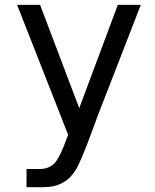

<svg xmlns="http://www.w3.org/2000/svg" viewBox="-20 -567 642 795"><path d="M89.8 132.8H143.1Q165 132.8 180.2 126.2Q195.3 119.6 205.1 109.9Q215.8 98.6 229.5 71.3Q243.2 43.9 262.2 -8.8L50.8 -546.9H146L308.1 -119.1L467.8 -546.9H563L418.9 -175.8Q407.2 -145.5 400.6 -128.9Q394 -112.3 390.4 -102.8Q386.7 -93.3 384.8 -88.1Q382.8 -83 380.4 -76.2Q377.9 -69.3 373.8 -58.1Q369.6 -46.9 361.8 -25.4Q347.2 14.2 336.7 41Q326.2 67.9 318.4 85.7Q310.5 103.5 305.4 114Q300.3 124.5 296.9 130.9Q286.1 149.4 272.9 163.8Q259.8 178.2 240.7 189Q207 208 162.1 208H89.8Z"/></svg>

Font: Hack
Style: Regular
Weight: 400
Monospace: yes
Designer: Christopher Simpkins
Foundry: Christopher Simpkins
Version: Version 2.019; ttfautohint (v1.4.1) -l 4 -r 80 -G 350 -x 0 -